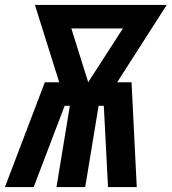

<svg xmlns="http://www.w3.org/2000/svg" viewBox="-42 -755 693 775"><path d="M-22 0 139 -423H197L99 -735H631L431 -423H489L510 0H394L377 -328H356L302 0H186L240 -328H219L94 0ZM314 -423 454 -640H246Z"/></svg>

Font: Iosevka Heavy Extended Oblique
Style: Regular
Weight: 900
Width: 7
Italic angle: -9°
Monospace: yes
Designer: Belleve Invis
Foundry: Belleve Invis
Version: Version 32.5.0; ttfautohint (v1.8.4)